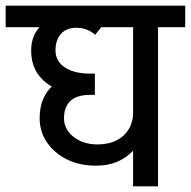

<svg xmlns="http://www.w3.org/2000/svg" viewBox="-45 -658 674 678"><path d="M294 -73 299 -148Q338 -148 366 -162Q394 -176 409.5 -201.5Q425 -227 425 -259H474Q474 -206 451.5 -163.5Q429 -121 389 -97Q349 -73 294 -73ZM294 -73Q236 -73 191.5 -95Q147 -117 121 -155Q95 -193 95 -241H181Q181 -201 215 -174.5Q249 -148 299 -148ZM95 -241Q95 -314 141.5 -356Q188 -398 274 -398V-323Q226 -323 203.5 -301.5Q181 -280 181 -241ZM274 -323Q174 -323 119.5 -364.5Q65 -406 65 -479L151 -480Q151 -442 184 -420Q217 -398 274 -398ZM274 -323V-398H290V-323ZM65 -479Q65 -539 106 -573Q147 -607 224 -607V-560Q190 -560 170.5 -538.5Q151 -517 151 -480ZM-25 -562V-638H464V-562ZM291 -535Q278 -547 261.5 -553.5Q245 -560 223 -560V-607Q257 -607 280.5 -598Q304 -589 323 -575ZM425 0V-626H513V0ZM329 -562V-638H609V-562Z"/></svg>

Font: Akshar Light
Style: Regular
Weight: 400
Version: Version 1.100